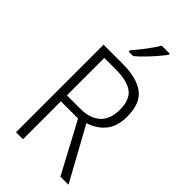

<svg xmlns="http://www.w3.org/2000/svg" viewBox="-284 -1120 1107 1107"><g transform="rotate(45 269.0 -566.5)"><path d="M244 -807Q362 -807 421.5 -762Q481 -717 481 -611Q481 -531 443 -484Q405 -437 341 -417L519 -93H453L288 -402H148V-93H91V-807ZM240 -756H148V-451H259Q336 -451 379.5 -490.5Q423 -530 423 -609Q423 -690 378.5 -723Q334 -756 240 -756ZM398 -1032Q383 -1011 359 -983Q335 -955 308 -927.5Q281 -900 258 -881H221V-891Q250 -924 281 -965Q312 -1006 332 -1040H398Z"/></g></svg>

Font: Noto Sans Telugu UI SemiCondensed Light
Style: Regular
Weight: 300
Width: 4
Designer: Jelle Bosma - Monotype Design Team
Foundry: Monotype Imaging Inc.
Version: Version 2.005; ttfautohint (v1.8.4.7-5d5b)